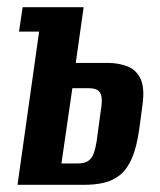

<svg xmlns="http://www.w3.org/2000/svg" viewBox="-20 -515 445 535"><path d="M28.8 0 89 -426.9H33L43.1 -495H213.1L191.1 -339.7H279Q311.6 -339.7 336.1 -329.6Q360.6 -319.6 372.1 -294.3Q383.5 -269.1 376.9 -221.6L367.9 -154.6Q360.8 -104.6 347.6 -74Q334.3 -43.5 314.8 -27.7Q295.2 -11.9 270.3 -5.9Q245.5 0 214.3 0ZM151.2 -59.6H196.9Q216 -59.6 226.2 -66.9Q236.4 -74.2 241.3 -87.9Q246.1 -101.5 249.1 -119.9L260.5 -204.4Q264.1 -224.9 263.5 -239.4Q262.9 -254 254.9 -261.6Q247 -269.2 226.6 -269.2H181.6Z"/></svg>

Font: Alumni Sans Thin
Style: Italic
Weight: 100
Italic angle: -8°
Designer: Robert E. Leuschke
Foundry: Robert E. Leuschke
Version: Version 1.016